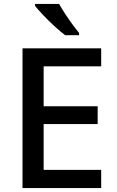

<svg xmlns="http://www.w3.org/2000/svg" viewBox="-20 -961 597 981"><path d="M497 0H95V-714H497V-622H203V-418H479V-327H203V-93H497ZM282 -941Q294 -919 312 -891.5Q330 -864 349 -838Q368 -812 384 -793V-781H313Q289 -799 258.5 -827Q228 -855 200.5 -884Q173 -913 159 -931V-941Z"/></svg>

Font: Noto Sans Arabic Med
Style: Regular
Weight: 500
Designer: Monotype Design Team, Nadine Chahine, Nizar Qandah and Khaled Hosny
Foundry: Monotype Imaging Inc.
Version: Version 2.012; ttfautohint (v1.8.4.7-5d5b)